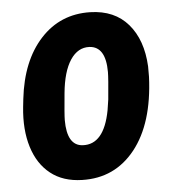

<svg xmlns="http://www.w3.org/2000/svg" viewBox="-45 -580 576 632"><g transform="rotate(-5 243.5 -264.0)"><path d="M275.9 -538.1Q356 -536.1 400.9 -483.9Q445.8 -431.6 450.2 -343.8V-309.1Q443.8 -155.8 376.7 -71.5Q309.6 12.7 201.7 9.8Q138.7 8.3 97.7 -24.2Q56.6 -56.6 38.8 -114.3Q21 -171.9 28.8 -246.6L31.7 -272.9Q45.9 -397.5 111.3 -469Q176.8 -540.5 275.9 -538.1ZM161.6 -191.4Q161.6 -106.9 213.4 -104Q283.7 -100.1 304.7 -211.4L310.1 -246.6Q316.9 -316.9 316.9 -336.9Q316.9 -420.9 263.7 -424.3Q225.1 -426.3 200.2 -388.7Q175.3 -351.1 168.5 -280Q161.6 -209 161.6 -191.4Z"/></g></svg>

Font: TypoPRO Roboto
Style: Bold Italic
Weight: 700
Italic angle: -12°
Designer: Google
Version: Version 2.136; 2016